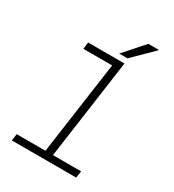

<svg xmlns="http://www.w3.org/2000/svg" viewBox="-210 -1009 1020 1126"><g transform="rotate(30 300.0 -445.5)"><path d="M243 0 338 -675H143L149 -721H395L294 0ZM48 0 55 -46H491L484 0ZM339 -756 459 -891H529V-888L395 -756Z"/></g></svg>

Font: Chivo Mono Medium Thin
Style: Italic
Weight: 250
Italic angle: -8.05°
Monospace: yes
Version: Version 1.008